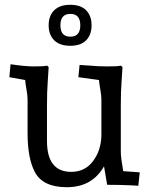

<svg xmlns="http://www.w3.org/2000/svg" viewBox="-20 -771 629 801"><path d="M24 -503Q85 -494 118.5 -494Q152 -494 161 -495L177 -497L183 -491L179 -428Q176 -393 176 -327V-183Q176 -54 277 -54Q334 -54 367.5 -98Q401 -142 403 -204V-357Q403 -372 398.5 -397.5Q394 -423 393 -437L307 -449L312 -500L360 -497Q387 -494 423.5 -494Q460 -494 469 -495L485 -497L491 -491L487 -428Q484 -393 484 -327V-137Q484 -114 494 -57L563 -52L557 4L524 2Q478 0 427 0L414 -77Q364 10 259 10Q158 10 125 -54Q95 -111 95 -217V-357Q95 -372 90.5 -397.5Q86 -423 85 -437L19 -449ZM273 -751Q317 -751 339.5 -728Q362 -705 362 -665.5Q362 -626 339.5 -603Q317 -580 273 -580Q229 -580 206 -603Q183 -626 183 -665.5Q183 -705 206 -728Q229 -751 273 -751ZM273.5 -618Q315 -618 315 -665.5Q315 -713 273.5 -713Q232 -713 232 -665.5Q232 -618 273.5 -618Z"/></svg>

Font: Andada
Style: Regular
Weight: 400
Designer: Carolina Giovagnoli
Foundry: Carolina Giovagnoli
Version: Version 1.002